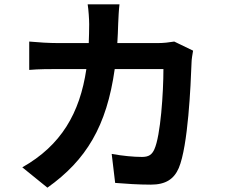

<svg xmlns="http://www.w3.org/2000/svg" viewBox="-20 -822 1040 887"><path d="M532 -802H385C389 -778 392 -732 392 -710C392 -680 391 -651 390 -623H247C209 -623 157 -626 115 -630V-499C158 -503 213 -503 247 -503H379C349 -299 262 -150 83 -49L199 45C378 -82 473 -239 510 -503H735C735 -395 722 -195 693 -132C682 -108 668 -97 636 -97C597 -97 545 -102 496 -111L512 23C560 27 620 31 677 31C746 31 784 5 806 -46C849 -148 861 -427 865 -535C865 -546 869 -572 872 -588L785 -630C761 -626 735 -623 710 -623H522C524 -652 525 -682 526 -713C527 -737 529 -779 532 -802Z"/></svg>

Font: DAIFUKU Sans JP
Style: Bold
Weight: 700
Designer: Original font ‘Source Han Sans JP’ : Ryoko NISHIZUKA  (kana, bopomofo & ideographs); Paul D. Hunt (Latin, Greek & Cyrill
Foundry: Daifuku
Version: Version 1.001